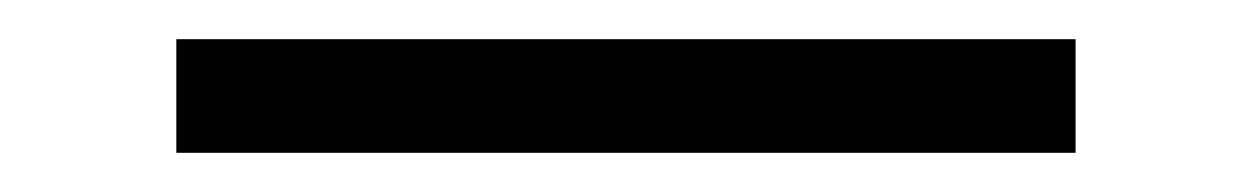

<svg xmlns="http://www.w3.org/2000/svg" viewBox="-20 48 637 98"><path d="M70 68H529V126H70Z"/></svg>

Font: Matangi Light
Style: Regular
Weight: 300
Designer: Prashant Pant
Foundry: The Graphic Ant
Version: Version 3.002